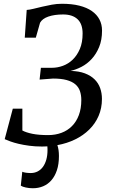

<svg xmlns="http://www.w3.org/2000/svg" viewBox="-20 -771 604 1018"><path d="M47.9 -194.8H98.6V-79.1Q118.2 -68.4 152.1 -61.5Q186 -54.7 235.4 -54.7Q273.4 -54.7 305.7 -66.7Q337.9 -78.6 361.3 -102.1Q384.8 -125.5 397.9 -160.2Q411.1 -194.8 411.1 -240.7Q411.1 -267.1 403.8 -288.3Q396.5 -309.6 379.2 -324.2Q361.8 -338.9 333 -346.7Q304.2 -354.5 261.2 -354.5L189.9 -349.1L196.8 -411.6H256.3Q284.7 -411.6 313.5 -422.1Q342.3 -432.6 365.5 -454.8Q388.7 -477.1 403.3 -511.2Q418 -545.4 418 -593.3Q418 -644 391.1 -669.2Q364.3 -694.3 314.9 -694.3Q268.6 -694.3 236.3 -683.1Q204.1 -671.9 192.4 -650.4L169.9 -571.3H111.3L121.6 -718.3Q136.7 -719.2 157.7 -724.4Q178.7 -729.5 203.4 -735.4Q228 -741.2 254.6 -746.1Q281.2 -751 308.6 -751Q360.8 -751 400.6 -741Q440.4 -731 467 -712.4Q493.7 -693.8 507.3 -667.7Q521 -641.6 521 -608.9Q521 -559.1 505.6 -521.7Q490.2 -484.4 466.1 -458.3Q441.9 -432.1 412.1 -416.7Q382.3 -401.4 354 -395Q398.4 -394 429.9 -382.1Q461.4 -370.1 481.4 -350.3Q501.5 -330.6 511 -304Q520.5 -277.3 520.5 -246.6Q520.5 -197.3 502.7 -156.2Q484.9 -115.2 453.1 -84Q421.4 -52.7 378.2 -31.7Q335 -10.7 284.2 -1.5Q288.1 9.8 290.3 24.4Q292.5 39.1 292.5 56.2Q292.5 99.6 281.7 131.6Q271 163.6 252.4 184.8Q233.9 206.1 208.7 216.6Q183.6 227.1 154.3 227.1Q134.8 227.1 116.7 223.1Q98.6 219.2 90.3 213.4L98.1 139.6Q101.1 141.1 106.4 142.6Q111.8 144 117.9 144.8Q124 145.5 130.4 146Q136.7 146.5 142.6 146.5Q163.1 146.5 179.7 137.9Q196.3 129.4 207.8 113.5Q219.2 97.7 225.6 75.2Q231.9 52.7 231.9 24.9Q231.9 19 231.7 14.2Q231.4 9.3 231 4.9Q223.6 5.4 216.6 5.6Q209.5 5.9 202.1 5.9Q166 5.9 135 1.7Q104 -2.4 79.1 -8.3Q54.2 -14.2 35.4 -21Q16.6 -27.8 4.9 -33.2Z"/></svg>

Font: Merriweather
Style: Italic
Weight: 400
Italic angle: -7°
Designer: Eben Sorkin ( eben@eyebytes.com )
Foundry: Eben Sorkin ( eben@eyebytes.com )
Version: Version 1.005; ttfautohint (v0.97) -l 13 -r 13 -G 200 -x 24 